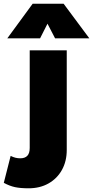

<svg xmlns="http://www.w3.org/2000/svg" viewBox="-98 -792 502 1037"><path d="M56.5 225Q12.5 225 -16.8 218.8Q-46 212.5 -77.5 195.5L-40.5 50Q-27.5 56.5 -15 59.8Q-2.5 63 11.5 63Q37 63 49.8 49.2Q62.5 35.5 62.5 7V-520H262.5V18Q262.5 79 236.5 125.8Q210.5 172.5 164 198.8Q117.5 225 56.5 225ZM-58.5 -585 78.5 -772H245.5L384.5 -585H199.5L158.5 -664L118.5 -585Z"/></svg>

Font: Geologica Roman Black
Style: Regular
Weight: 900
Designer: Sindre Bremnes, Frode Helland
Foundry: Monokrom Skriftforlag AS
Version: Version 1.010;gftools[0.9.28]